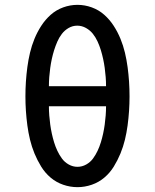

<svg xmlns="http://www.w3.org/2000/svg" viewBox="-20 -765 640 793"><path d="M300 8Q270 8 241 -2Q212 -12 189 -31.5Q166 -51 150 -77Q134 -103 122.5 -131Q111 -159 104 -188Q97 -217 93 -247Q89 -277 87 -307Q85 -337 85 -367Q85 -398 87 -428Q89 -458 93 -488Q97 -518 104 -547.5Q111 -577 122.5 -605Q134 -633 150.5 -658.5Q167 -684 189.5 -704Q212 -724 241 -734.5Q270 -745 300 -745Q330 -745 359 -734.5Q388 -724 410.5 -704Q433 -684 449.5 -658.5Q466 -633 477.5 -605Q489 -577 496 -547.5Q503 -518 507 -488Q511 -458 513 -428Q515 -398 515 -367Q515 -337 513 -307Q511 -277 507 -247Q503 -217 496 -188Q489 -159 477.5 -131Q466 -103 450 -77Q434 -51 411 -31.5Q388 -12 359 -2Q330 8 300 8ZM418 -409Q418 -428 416.5 -447Q415 -466 412.5 -484.5Q410 -503 406 -521.5Q402 -540 396.5 -558Q391 -576 383 -593.5Q375 -611 363.5 -625.5Q352 -640 335 -649.5Q318 -659 299 -659Q280 -659 263.5 -649.5Q247 -640 235.5 -625Q224 -610 216.5 -592.5Q209 -575 203.5 -557.5Q198 -540 194 -521.5Q190 -503 187.5 -484.5Q185 -466 183.5 -447Q182 -428 182 -409ZM300 -76Q319 -76 336 -85.5Q353 -95 364 -110Q375 -125 383 -142Q391 -159 396.5 -177Q402 -195 406 -213.5Q410 -232 412.5 -250.5Q415 -269 416.5 -288Q418 -307 418 -326H182Q182 -307 183.5 -288Q185 -269 187.5 -250.5Q190 -232 194 -213.5Q198 -195 203.5 -177Q209 -159 217 -142Q225 -125 236 -110Q247 -95 264 -85.5Q281 -76 300 -76Z"/></svg>

Font: Iosevka Curly Medium Extended
Style: Regular
Weight: 500
Width: 7
Monospace: yes
Designer: Belleve Invis
Foundry: Belleve Invis
Version: Version 11.1.0; ttfautohint (v1.8.3)